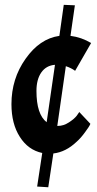

<svg xmlns="http://www.w3.org/2000/svg" viewBox="-20 -664 409 810"><path d="M28.3 -224.6Q28.3 -332 87.9 -416Q147.5 -501 230.5 -512.7Q236.3 -556.6 249 -643.6Q260.7 -643.6 295.9 -641.6Q291 -609.4 277.3 -512.7Q324.2 -506.8 364.3 -482.4Q341.8 -443.4 296.9 -365.2Q281.2 -377 257.8 -384.8Q246.1 -300.8 221.7 -132.8Q222.7 -132.8 224.6 -132.8Q248 -132.8 270.5 -147.5Q293 -162.1 303.7 -175.8Q307.6 -180.7 314.5 -191.4Q326.2 -178.7 361.3 -141.6Q357.4 -130.9 338.9 -106.4Q321.3 -82 303.7 -66.4Q257.8 -22.5 205.1 -16.6Q198.2 30.3 183.6 126Q171.9 125 136.7 123Q142.6 87.9 158.2 -18.6Q98.6 -31.2 63.5 -86.9Q28.3 -141.6 28.3 -224.6ZM133.8 -280.3Q133.8 -181.6 176.8 -148.4Q188.5 -228.5 211.9 -390.6Q174.8 -387.7 154.3 -358.4Q133.8 -329.1 133.8 -280.3Z"/></svg>

Font: Acme Polish
Style: Regular
Weight: 400
Designer: Juan Pablo del Peral
Version: Version 1.002